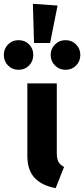

<svg xmlns="http://www.w3.org/2000/svg" viewBox="-96 -967 440 1004"><path d="M201 -167Q201 -137 209.5 -121Q218 -105 239 -94L195 17Q122 3 84.5 -37.5Q47 -78 47 -152V-531H201ZM205 -938 166 -742H82L76 -947ZM78 -680Q78 -647 56 -624.5Q34 -602 1 -602Q-32 -602 -54 -624.5Q-76 -647 -76 -680Q-76 -712 -54 -734.5Q-32 -757 1 -757Q34 -757 56 -735Q78 -713 78 -680ZM324 -680Q324 -647 302 -624.5Q280 -602 247 -602Q214 -602 191.5 -624.5Q169 -647 169 -680Q169 -712 191.5 -734.5Q214 -757 247 -757Q280 -757 302 -734.5Q324 -712 324 -680Z"/></svg>

Font: Fira Sans Condensed
Style: Bold
Weight: 700
Width: 3
Designer: bBox Type GmbH & Carrois Corporate GbR & Edenspiekermann AG
Foundry: bBox Type GmbH & Carrois Corporate GbR & Edenspiekermann AG
Version: Version 4.301